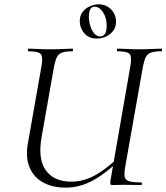

<svg xmlns="http://www.w3.org/2000/svg" viewBox="-20 -848 763 880"><path d="M281 12Q220.2 12 177.2 -12Q134.2 -36 115.6 -80.5Q97 -125 107 -186L170 -544Q178 -587 166.9 -600Q155.9 -613 109.7 -613Q107.8 -613 107.8 -619Q107.8 -625 109.8 -625Q130.3 -625 155.4 -623.5Q180.5 -622 209.2 -622Q238.8 -622 265.8 -623.5Q292.8 -625 312.4 -625Q314.6 -625 314.6 -619Q314.6 -613 312.4 -613Q281.6 -613 264.8 -607Q248 -601 240.6 -586Q233.3 -571 227.4 -542L171 -221Q152.6 -120 189.8 -67.7Q227 -15.4 307.8 -15.4Q358.9 -15.4 409.9 -41.5Q461 -67.6 530.4 -133.4L538.6 -124.6Q463.8 -51.6 404 -19.8Q344.2 12 281 12ZM498 0Q488 0 486.5 -3Q485 -6 486 -19L577 -542Q585 -585 575.2 -599Q565.4 -613 517.8 -613Q515.8 -613 515.8 -619Q515.8 -625 517.8 -625Q538.4 -625 564.4 -623.5Q590.4 -622 619.1 -622Q646.8 -622 673.9 -623.5Q701.1 -625 720.6 -625Q722.6 -625 722.6 -619Q722.6 -613 720.7 -613Q690.6 -613 673.7 -607.5Q656.7 -602 649 -587.5Q641.2 -573 635.4 -544L553.4 -81Q548.4 -52 551.8 -37Q555.2 -22 572.5 -17Q589.9 -12 626.6 -12Q630.6 -12 630.6 -6Q630.6 0 626.6 0Q607.1 0 587.5 -0.5Q568 -1 546.2 -1Q532.7 -1 521.4 -0.5Q510.2 0 498 0ZM423.8 -671.2Q386.4 -671.2 366 -695.7Q345.6 -720.2 345.6 -751.2Q345.6 -777.2 359.2 -794.2Q372.9 -811.2 393.1 -819.7Q413.2 -828.2 432.9 -828.2Q465.6 -828.2 488.7 -805.2Q511.8 -782.2 511.8 -748.2Q511.8 -724.2 498.7 -706.7Q485.7 -689.2 465.5 -680.2Q445.4 -671.2 423.8 -671.2ZM438.8 -681.2Q469 -681.2 469 -731.2Q469 -765.9 452.3 -791.6Q435.6 -817.4 413.6 -817.4Q387.4 -817.4 387.4 -771.1Q387.4 -750.4 393.7 -729.6Q400 -708.8 411.8 -695Q423.6 -681.2 438.8 -681.2Z"/></svg>

Font: Cormorant Infant Light
Style: Italic
Weight: 300
Italic angle: -10°
Designer: Christian Thalmann (Catharsis Fonts)
Foundry: Catharsis Fonts
Version: Version 4.001